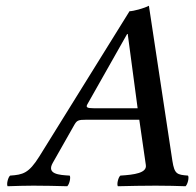

<svg xmlns="http://www.w3.org/2000/svg" viewBox="-20 -645 680 667"><path d="M305.1 -269C283.1 -269 277.8 -272 283.1 -282L421.7 -527H423.7L458.1 -269ZM163.2 -79 239.2 -213C247.4 -227 253.9 -229 277.9 -229H463.9L486.6 -72C491.2 -44 446.8 -38 398.1 -35C390.7 -29 384.9 -4 389.5 2C426.8 1 482 0 521 0C562 0 595.1 1 624.5 2C631.9 -4 637.7 -29 633.1 -35C594.8 -38 586.2 -40 578.9 -86L497.3 -625C480.2 -616 442.9 -606 429.9 -606L116.3 -101C79.9 -43 59.8 -38 15.1 -35C7.7 -29 1.9 -4 6.5 2C34.8 1 69.3 0 96 0C135 0 176.8 1 213.5 2C220.9 -4 226.7 -29 222.1 -35C184.5 -37 141.3 -40.3 163.2 -79Z"/></svg>

Font: Linux Libertine Mono O
Style: Mono Oblique
Weight: 400
Italic angle: -13°
Designer: Philipp H. Poll
Foundry: Philipp H. Poll
Version: Version 5.1.7